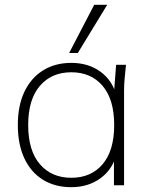

<svg xmlns="http://www.w3.org/2000/svg" viewBox="-20 -769 623 797"><path d="M276 8Q208 8 158 -23Q108 -54 81 -112Q54 -170 54 -250Q54 -331 81.5 -388.5Q109 -446 159 -477Q209 -508 276 -508Q347 -508 397.5 -471Q448 -434 464 -369H452L462 -500H503Q500 -472 497.5 -445Q495 -418 495 -392V0H453V-131H464Q448 -66 397 -29Q346 8 276 8ZM276 -31Q358 -31 406 -87.5Q454 -144 454 -250Q454 -356 406 -412.5Q358 -469 276 -469Q194 -469 145.5 -412.5Q97 -356 97 -250Q97 -144 145.5 -87.5Q194 -31 276 -31ZM267 -549 371 -749H425L303 -549Z"/></svg>

Font: Mulish ExtraLight ExtraLight
Style: Regular
Weight: 250
Version: Version 3.603